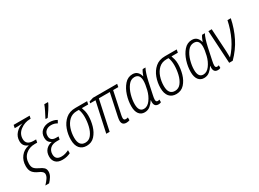

<svg xmlns="http://www.w3.org/2000/svg" viewBox="-38 -1648 3641 2701"><g transform="rotate(-30 1782.5 -297.0)"><path d="M190 202Q222 169 244.5 131.5Q267 94 267 53Q267 11 241.5 -12Q216 -35 176 -52Q129 -74 105.5 -99.5Q82 -125 82 -178Q82 -271 142 -324.5Q202 -378 289 -378H331L341 -425H300Q180 -425 180 -524Q180 -609 252 -662Q324 -715 406 -715H419L429 -760H169L159 -712H207Q247 -712 289 -716Q220 -698 172.5 -645.5Q125 -593 125 -521Q125 -434 207 -406V-403Q124 -386 75 -323Q26 -260 26 -171Q26 -105 54.5 -70Q83 -35 137 -11Q211 19 212 63Q212 96 188.5 130Q165 164 129 202Z M634 -606Q658 -638 695 -696Q732 -754 746 -785L747 -796H688Q674 -757 647.5 -704Q621 -651 602 -616L601 -606ZM653 -20V-69Q624 -55 594.5 -46Q565 -37 531 -37Q434 -37 434 -128Q434 -186 472 -221.5Q510 -257 582 -257H626L635 -304H596Q504 -304 504 -384Q504 -437 537 -465.5Q570 -494 621 -494Q676 -494 718 -467L742 -510Q691 -541 621 -541Q549 -541 500 -500.5Q451 -460 451 -387Q451 -313 511 -286V-283Q452 -273 415 -231.5Q378 -190 378 -121Q378 -63 414 -26.5Q450 10 522 10Q563 10 596.5 1Q630 -8 653 -20Z M1145 -347Q1145 -389 1136.5 -423.5Q1128 -458 1118 -484H1221L1231 -532H1039Q943 -532 881.5 -478.5Q820 -425 790.5 -343.5Q761 -262 761 -176Q761 -85 801.5 -37.5Q842 10 915 10Q996 10 1047 -46.5Q1098 -103 1121.5 -185.5Q1145 -268 1145 -347ZM816 -177Q816 -252 839.5 -322.5Q863 -393 912 -438.5Q961 -484 1036 -484H1069Q1091 -431 1091 -359Q1091 -286 1073.5 -211.5Q1056 -137 1018 -87.5Q980 -38 920 -38Q816 -38 816 -177Z M1613 -2V-47Q1595 -41 1578 -41Q1544 -41 1544 -76Q1544 -94 1550 -124L1626 -484H1710L1719 -532H1326L1259 -511L1253 -484H1340L1235 0H1290L1394 -484H1572L1496 -127Q1488 -88 1488 -66Q1488 8 1561 8Q1589 8 1613 -2Z M2013 -97H2015Q1999 10 2080 10Q2106 10 2123 0V-43Q2108 -37 2094 -37Q2065 -37 2065 -73Q2065 -99 2075 -144L2117 -342Q2145 -469 2179 -532H2134Q2121 -515 2109.5 -489Q2098 -463 2091 -442H2088Q2078 -485 2049.5 -513.5Q2021 -542 1971 -542Q1895 -542 1842 -481.5Q1789 -421 1761 -332.5Q1733 -244 1733 -158Q1733 -76 1766 -33Q1799 10 1856 10Q1910 10 1948 -22Q1986 -54 2013 -97ZM1789 -160Q1789 -228 1810.5 -305.5Q1832 -383 1873.5 -438Q1915 -493 1975 -493Q2062 -493 2062 -384Q2062 -330 2041 -243Q2021 -161 1975.5 -99.5Q1930 -38 1872 -38Q1789 -38 1789 -160Z M2601 -347Q2601 -389 2592.5 -423.5Q2584 -458 2574 -484H2677L2687 -532H2495Q2399 -532 2337.5 -478.5Q2276 -425 2246.5 -343.5Q2217 -262 2217 -176Q2217 -85 2257.5 -37.5Q2298 10 2371 10Q2452 10 2503 -46.5Q2554 -103 2577.5 -185.5Q2601 -268 2601 -347ZM2272 -177Q2272 -252 2295.5 -322.5Q2319 -393 2368 -438.5Q2417 -484 2492 -484H2525Q2547 -431 2547 -359Q2547 -286 2529.5 -211.5Q2512 -137 2474 -87.5Q2436 -38 2376 -38Q2272 -38 2272 -177Z M2978 -97H2980Q2964 10 3045 10Q3071 10 3088 0V-43Q3073 -37 3059 -37Q3030 -37 3030 -73Q3030 -99 3040 -144L3082 -342Q3110 -469 3144 -532H3099Q3086 -515 3074.5 -489Q3063 -463 3056 -442H3053Q3043 -485 3014.5 -513.5Q2986 -542 2936 -542Q2860 -542 2807 -481.5Q2754 -421 2726 -332.5Q2698 -244 2698 -158Q2698 -76 2731 -33Q2764 10 2821 10Q2875 10 2913 -22Q2951 -54 2978 -97ZM2754 -160Q2754 -228 2775.5 -305.5Q2797 -383 2838.5 -438Q2880 -493 2940 -493Q3027 -493 3027 -384Q3027 -330 3006 -243Q2986 -161 2940.5 -99.5Q2895 -38 2837 -38Q2754 -38 2754 -160Z M3289 0Q3400 -111 3466.5 -243.5Q3533 -376 3565 -532H3511Q3481 -389 3422.5 -268.5Q3364 -148 3279 -59Q3279 -84 3278.5 -109.5Q3278 -135 3277 -163L3255 -532H3201L3232 0Z"/></g></svg>

Font: Noto Sans UI SemiCondensed Light
Style: Italic
Weight: 300
Width: 4
Designer: Monotype Design Team
Foundry: Monotype Imaging Inc.
Version: 1.001